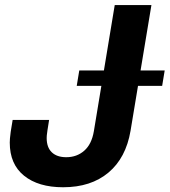

<svg xmlns="http://www.w3.org/2000/svg" viewBox="-20 -748 686 777"><path d="M235.4 9.8Q135.3 9.8 77.4 -36.9Q19.5 -83.5 19.5 -170.9Q19.5 -178.2 20.3 -188Q21 -197.8 23.4 -215.1Q25.9 -232.4 31.2 -262.7H178.7Q174.3 -235.4 172.1 -220.9Q169.9 -206.5 169.4 -200.2Q168.9 -193.8 168.9 -189.5Q168.9 -151.4 189.7 -131.6Q210.4 -111.8 248 -111.8Q291 -111.8 321 -138.2Q351.1 -164.6 359.9 -217.3L444.3 -727.5H592.8L508.3 -218.8Q489.7 -108.9 418.9 -49.6Q348.1 9.8 235.4 9.8ZM290.5 -400.4 300.8 -462.9H646.5L636.2 -400.4Z"/></svg>

Font: Inter 18pt
Style: Bold Italic
Weight: 700
Italic angle: -9.3988°
Designer: Rasmus Andersson
Foundry: rsms
Version: Version 4.001;git-66647c0bb